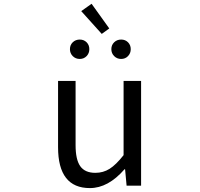

<svg xmlns="http://www.w3.org/2000/svg" viewBox="-20 -963 1040 996"><path d="M446.3 12.7Q281.2 12.7 281.2 -199.2V-543H372.1V-210Q372.1 -134.8 396.5 -100.6Q420.9 -66.4 474.6 -66.4Q515.6 -66.4 548.8 -87.4Q582 -108.4 621.1 -158.2V-543H711.9V0H636.7L628.9 -85H626Q541 12.7 446.3 12.7ZM507.8 -787.1 401.4 -905.3 455.1 -943.4 546.9 -815.4ZM429.2 -671.9Q415 -657.2 393.6 -657.2Q372.1 -657.2 357.4 -671.9Q342.8 -686.5 342.8 -708Q342.8 -729.5 357.4 -743.7Q372.1 -757.8 393.6 -757.8Q415 -757.8 429.2 -743.7Q443.4 -729.5 443.4 -708Q443.4 -686.5 429.2 -671.9ZM644 -671.9Q629.9 -657.2 608.4 -657.2Q586.9 -657.2 572.3 -671.9Q557.6 -686.5 557.6 -708Q557.6 -729.5 572.3 -743.7Q586.9 -757.8 608.4 -757.8Q629.9 -757.8 644 -743.7Q658.2 -729.5 658.2 -708Q658.2 -686.5 644 -671.9Z"/></svg>

Font: GenEi Gothic M Regular
Style: Regular
Weight: 400
Designer: o_tamon (Modified); [Source Han Sans]
Ryoko NISHIZUKA  (kana & ideographs); Paul D. Hunt (Latin, Greek & Cyrillic); Wenl
Version: Version 1.1a;Original Version 1.004